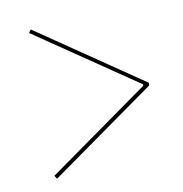

<svg xmlns="http://www.w3.org/2000/svg" viewBox="-54 -481 468 491"><g transform="rotate(-10 180.0 -236.0)"><path d="M51 -51 56.5 -42.5 330 -236.5V-243.5L56.5 -430L50.5 -422L315 -242V-238.5Z"/></g></svg>

Font: ZnikomitSC
Style: Regular
Weight: 100
Designer: gluk
Foundry: gluk
Version: Version 0.55